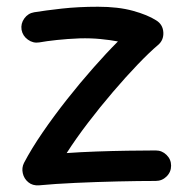

<svg xmlns="http://www.w3.org/2000/svg" viewBox="-20 -513 574 578"><path d="M44.9 -423.3Q42 -441.9 53.2 -457.5Q64.5 -473.1 83 -476.1Q115.2 -481.4 165.8 -487.1Q216.3 -492.7 274.9 -492.7Q335.9 -492.7 380.1 -480.5Q424.3 -468.3 450.2 -451.7Q470.2 -439.5 471.7 -415.8Q473.1 -392.1 455.6 -377.4Q430.2 -356 394.5 -318.8Q358.9 -281.7 320.1 -236.3Q281.2 -190.9 244.9 -143.3Q208.5 -95.7 180.7 -52.2Q222.7 -55.2 270.3 -56.9Q317.9 -58.6 364.3 -59.3Q410.6 -60.1 448.7 -60.1Q467.8 -60.1 481.4 -46.6Q495.1 -33.2 495.1 -14.2Q495.1 4.9 481.4 18.3Q467.8 31.7 448.7 31.7Q398.4 31.7 334 33.2Q269.5 34.7 206.5 37.6Q143.6 40.5 97.7 44.9Q78.1 46.4 65.2 35.6Q52.2 24.9 48.6 8.5Q44.9 -7.8 52.2 -22.5Q74.7 -65.4 108.4 -114.5Q142.1 -163.6 181.4 -213.4Q220.7 -263.2 260.5 -308.3Q300.3 -353.5 335 -388.2Q312 -392.6 282.5 -395.5Q252.9 -398.4 219.7 -397.5Q182.6 -396 151.1 -392.6Q119.6 -389.2 98.1 -385.3Q79.6 -382.3 64 -393.6Q48.3 -404.8 44.9 -423.3Z"/></svg>

Font: Mikhak Medium
Style: Regular
Weight: 500
Designer: Amin Abedi
Version: Version 3.3